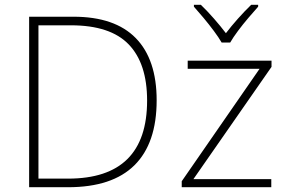

<svg xmlns="http://www.w3.org/2000/svg" viewBox="-20 -784 1198 804"><path d="M636 -364Q636 -184 543 -92Q450 0 265 0H102V-714H288Q461 -714 548.5 -624.5Q636 -535 636 -364ZM596 -363Q596 -518 519 -598Q442 -678 277 -678H141V-36H265Q596 -36 596 -363ZM1116 0H741V-25L1067 -496H766V-530H1117V-504L790 -34H1116ZM908 -606Q896 -627 875.5 -654.5Q855 -682 832.5 -709Q810 -736 792 -756V-764H821Q848 -738 876 -706Q904 -674 926 -645Q948 -674 976.5 -706Q1005 -738 1032 -764H1061V-756Q1043 -736 1020 -709Q997 -682 976.5 -654.5Q956 -627 944 -606Z"/></svg>

Font: Noto Sans ExtraLight
Style: Regular
Weight: 200
Designer: Monotype Design Team
Foundry: Monotype Imaging Inc.
Version: Version 2.007